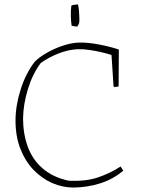

<svg xmlns="http://www.w3.org/2000/svg" viewBox="-20 -839 634 866"><path d="M312 7Q263 7 216.5 -13Q170 -33 132.5 -71.5Q95 -110 72.5 -166.5Q50 -223 50 -295Q50 -362 73 -435Q96 -508 137 -561Q158 -582 192.5 -601.5Q227 -621 265 -633.5Q303 -646 336 -647Q374 -648 423 -639Q472 -630 515 -616L516 -611L515 -449L496 -446L492 -451L483 -591Q465 -597 437.5 -603.5Q410 -610 381 -614Q352 -618 330 -617Q287 -615 243 -597.5Q199 -580 164 -555Q127 -506 106 -437.5Q85 -369 84 -305Q84 -236 105 -178Q126 -120 171.5 -80Q217 -40 289 -24Q366 -20 421 -38.5Q476 -57 524 -88L536 -69Q489 -30 432 -12Q375 6 312 7ZM303 -723Q300 -744 299.5 -768Q299 -792 302 -814Q309 -817 320 -818Q325 -819 332 -819Q335 -805 336.5 -787Q338 -769 338 -754.5Q338 -740 337 -736Q337 -734 333 -726.5Q329 -719 328 -719Q325 -719 317.5 -720Q310 -721 303 -723Z"/></svg>

Font: Labrada ExtraLight
Style: Regular
Weight: 200
Designer: Mercedes Jáuregui
Foundry: Omnibus-Type Team
Version: Version 1.000; ttfautohint (v1.8.4.7-5d5b)